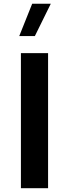

<svg xmlns="http://www.w3.org/2000/svg" viewBox="-20 -988 362 1008"><path d="M232.4 -709H89.8V0H232.4ZM81.1 -798.8H163.1L246.6 -968.3H148.9Z"/></svg>

Font: Estedad Bold
Style: Regular
Weight: 700
Designer: Amin Abedi
Version: Version 7.3